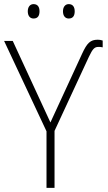

<svg xmlns="http://www.w3.org/2000/svg" viewBox="-20 -913 524 933"><path d="M115 -858C115 -837 125 -823 143 -823C164 -823 172 -837 172 -858C172 -878 164 -893 143 -893C125 -893 115 -878 115 -858ZM286 -858C286 -837 296 -823 314 -823C335 -823 343 -837 343 -858C343 -879 334 -893 314 -893C296 -893 286 -878 286 -858ZM206 0H245V-277L412 -637C430 -675 439 -685 458 -685C464 -685 471 -685 479 -683V-716C470 -719 462 -720 455 -720C419 -720 403 -704 379 -652L225 -318L42 -714H0L206 -275Z"/></svg>

Font: Noto Sans SemiCondensed ExtraLight
Style: Regular
Weight: 200
Width: 4
Designer: Monotype Design Team
Foundry: Monotype Imaging Inc.
Version: Version 2.013